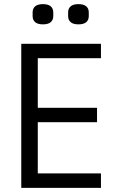

<svg xmlns="http://www.w3.org/2000/svg" viewBox="-20 -910 566 930"><path d="M469 0H83V-698H469V-628H163V-388H450V-318H163V-70H469ZM188 -792Q163 -792 150.5 -802.5Q138 -813 138 -832V-850Q138 -869 150.5 -879.5Q163 -890 188 -890Q213 -890 225.5 -879.5Q238 -869 238 -850V-832Q238 -813 225.5 -802.5Q213 -792 188 -792ZM360 -792Q335 -792 322.5 -802.5Q310 -813 310 -832V-850Q310 -869 322.5 -879.5Q335 -890 360 -890Q385 -890 397.5 -879.5Q410 -869 410 -850V-832Q410 -813 397.5 -802.5Q385 -792 360 -792Z"/></svg>

Font: IBM Plex Sans Condensed
Style: Regular
Weight: 400
Width: 3
Designer: Mike Abbink, Paul van der Laan, Pieter van Rosmalen
Foundry: Bold Monday
Version: Version 3.201